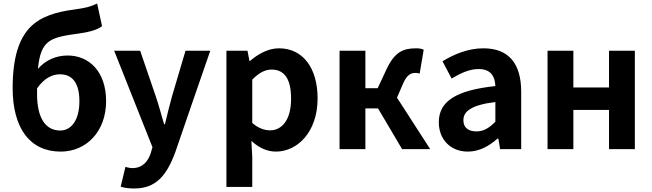

<svg xmlns="http://www.w3.org/2000/svg" viewBox="-20 -849 3713 1093"><path d="M123 -81C170 -19 238 14 326 14C472 14 584 -101 584 -273C584 -443 486 -533 365 -533C300 -533 239 -507 196 -457C212 -627 270 -636 434 -659C483 -666 531 -677 561 -700L533 -829C498 -812 470 -804 404 -795C299 -781 211 -756 149 -691C88 -626 52 -521 52 -347C52 -233 77 -143 123 -81ZM403 -152C384 -123 357 -106 323 -106C281 -106 248 -124 226 -158C203 -193 191 -245 191 -313V-346C232 -405 279 -426 321 -426C391 -426 432 -378 432 -273C432 -223 422 -181 403 -152Z M1077 -271 1177 -560H1036L959 -300C945 -248 931 -194 919 -142H914C898 -196 884 -250 867 -300L778 -560H704H630L848 -11L838 23C822 72 790 108 733 108C720 108 704 104 694 101L667 214C689 220 711 224 744 224C869 224 929 149 978 17Z M1269 -172V215H1342H1416V44L1411 -47C1453 -8 1501 14 1550 14C1673 14 1788 -97 1788 -289C1788 -461 1705 -574 1568 -574C1507 -574 1450 -542 1403 -502H1400L1389 -560H1269ZM1602 -151C1581 -122 1551 -107 1518 -107C1487 -107 1452 -118 1416 -149V-272V-396C1454 -434 1488 -453 1526 -453C1603 -453 1637 -394 1637 -287C1637 -226 1624 -181 1602 -151Z M1913 -280V0H2060V-232H2132L2269 0H2349H2429L2240 -293L2274 -372C2298 -426 2320 -434 2348 -434C2356 -434 2362 -432 2369 -430L2392 -566C2380 -572 2365 -574 2350 -574C2274 -574 2227 -553 2181 -456L2130 -347H2060V-560H1913Z M2947 -245V-327C2947 -489 2874 -574 2732 -574C2644 -574 2564 -540 2499 -500L2551 -402C2603 -433 2653 -456 2705 -456C2774 -456 2798 -414 2800 -359C2575 -335 2478 -272 2478 -153C2478 -57 2543 14 2643 14C2708 14 2764 -17 2812 -60H2817L2827 0H2947V-163ZM2714 -252C2738 -259 2766 -264 2800 -268V-156C2765 -121 2734 -101 2692 -101C2649 -101 2618 -120 2618 -164C2618 -190 2629 -212 2658 -229C2672 -238 2691 -246 2714 -252Z M3594 -280V-560H3447V-351H3244V-560H3097V0H3244V-223H3345H3447V0H3594Z"/></svg>

Font: GenSekiGothic2 TW B
Style: Regular
Weight: 700
Version: Version 2.100;PS 2.1;hotconv 16.6.51;makeotf.lib2.5.65220 DE